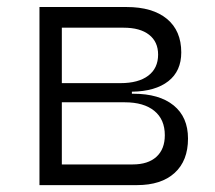

<svg xmlns="http://www.w3.org/2000/svg" viewBox="-20 -538 626 558"><path d="M94.7 0V-517.6H347.7Q423.3 -517.6 465.1 -483.2Q506.8 -448.7 506.8 -385.7Q506.8 -331.5 469.2 -302Q431.6 -272.5 363.3 -271.5V-265.6H367.2Q442.9 -265.6 484.6 -231.7Q526.4 -197.8 526.4 -135.3Q526.4 -70.8 487.5 -35.4Q448.7 0 377.9 0ZM159.7 -60.1H365.7Q410.2 -60.1 434.6 -82.3Q459 -104.5 459 -145Q459 -190.9 428.5 -215.8Q397.9 -240.7 342.8 -240.7H159.7ZM159.7 -296.4H330.1Q382.3 -296.4 410.9 -318.1Q439.5 -339.8 439.5 -379.4Q439.5 -416.5 413.3 -437Q387.2 -457.5 339.4 -457.5H159.7Z"/></svg>

Font: CaskaydiaMono NF Light
Style: Regular
Weight: 300
Designer: Aaron Bell
Foundry: Saja Typeworks
Version: Version 2111.001; ttfautohint (v1.8.4);Nerd Fonts 3.1.1